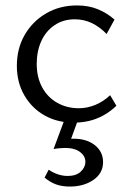

<svg xmlns="http://www.w3.org/2000/svg" viewBox="-20 -443 477 706"><path d="M252 8Q191 8 144 -18.5Q97 -45 69.5 -92.5Q42 -140 42 -201Q42 -265 71 -315Q100 -365 150 -394Q200 -423 263 -423Q306 -423 340 -409Q374 -395 401 -371L372 -318Q347 -344 318 -358Q289 -372 255 -372Q212 -372 180 -350Q148 -328 131.5 -291Q115 -254 115 -208Q115 -159 135 -122Q155 -85 190.5 -65Q226 -45 270 -45Q301 -45 331 -57.5Q361 -70 385 -93L408 -54Q385 -32 359 -18Q333 -4 306 2Q279 8 252 8ZM216 0H266L235 85L199 75Q209 71 222.5 69Q236 67 250 67Q299 67 329 91Q359 115 359 153Q359 194 323.5 218.5Q288 243 237 243Q208 243 186 235Q164 227 144 210L159 181Q173 191 191.5 197.5Q210 204 229 204Q260 204 277 188Q294 172 294 152Q294 131 274.5 116Q255 101 219 101Q212 101 200 102Q188 103 177 105Z"/></svg>

Font: Ysabeau Office
Style: Regular
Weight: 400
Designer: Christian Thalmann (Catharsis Fonts)
Version: Version 2.001;gftools[0.9.30]; featfreeze: tnum,lnum,ss02